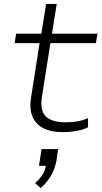

<svg xmlns="http://www.w3.org/2000/svg" viewBox="-20 -663 518 975"><path d="M296 8Q240 8 201 -11.5Q162 -31 145.5 -69.5Q129 -108 137 -163L181 -444H54L62 -492H190L214 -643H268L244 -492H475L467 -444H236L193 -172Q182 -101 213 -71.5Q244 -42 312 -42Q341 -42 369 -46Q397 -50 427 -63V-17Q403 -4 368 2Q333 8 296 8ZM187 292 158 267Q182 246 196.5 222.5Q211 199 214 171L222 179H178L191 94H275L267 151Q259 194 239.5 228Q220 262 187 292Z"/></svg>

Font: Nunito Sans 7pt Expanded ExtraLight
Style: Italic
Weight: 250
Width: 7
Italic angle: -9°
Designer: Vernon Adams
Foundry: Vernon Adams
Version: Version 3.101;gftools[0.9.27]